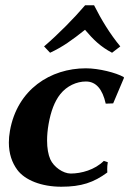

<svg xmlns="http://www.w3.org/2000/svg" viewBox="-20 -698 512 728"><path d="M436.1 -522C396.2 -570.5 364.5 -623 336.7 -678H302.7C261 -629 201.9 -569 147.1 -522L169.9 -498C217.3 -520 253.4 -546 302.3 -585C333.7 -548 361 -521 404.9 -498ZM305.7 -389C344.2 -389 368.6 -360 380.9 -305L409.1 -306L450.2 -403L448.7 -406C420.5 -422 355.5 -439 305.5 -439C171.5 -439 45.4 -359 17.7 -202C14.9 -186.3 13.6 -171.4 13.6 -157.3C13.6 -115.7 25.3 -81.5 45.6 -54C74.5 -15 137.1 10 212.3 10C288.7 10 335.2 -6 386.9 -44C386.7 -47.6 386.5 -51.7 386.5 -56.4C386.5 -64 387 -73 388.7 -83L373.6 -88C339.6 -54 288.2 -40 248.2 -40C219.2 -40 183.6 -65 170.7 -94C162.9 -111.6 158.5 -136.1 158.5 -165.4C158.5 -184.4 160.3 -205.5 164.3 -228C172.7 -275.6 186.9 -313.8 208.6 -341C233.4 -372.2 270.5 -389 305.7 -389Z"/></svg>

Font: Linux Biolinum O 
Style: Bold Italic
Weight: 700
Designer: Philipp H. Poll
Foundry: Philipp H. Poll
Version: Version 1.3.2